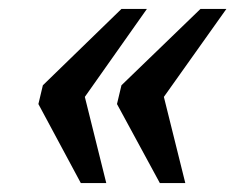

<svg xmlns="http://www.w3.org/2000/svg" viewBox="-20 -485 531 430"><path d="M338 -75 242 -252 252 -294 429 -465H487L347 -268L395 -75ZM161 -75 66 -252 76 -294 252 -465H309L170 -268L218 -75Z"/></svg>

Font: Noto Serif SemiCondensed Semi
Style: Italic
Weight: 600
Width: 4
Italic angle: -12°
Designer: Monotype Design Team
Foundry: Monotype Imaging Inc.
Version: Version 1.901